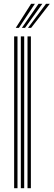

<svg xmlns="http://www.w3.org/2000/svg" viewBox="-20 -992 282 1012"><path d="M125 0V-800H142.8V0ZM54.5 0V-800H72.2V0ZM89.8 0V-800H107.5V0ZM63 -845 144 -972H164L79.5 -845ZM127.5 -845 222.5 -972H242.5L144 -845ZM95.2 -845 183.2 -972H203.2L111.8 -845Z"/></svg>

Font: Big Shoulders Inline Text Thin Medium
Style: Regular
Weight: 500
Version: Version 2.002